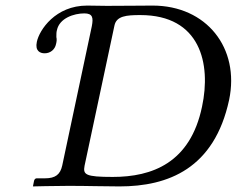

<svg xmlns="http://www.w3.org/2000/svg" viewBox="-20 -666 848 688"><path d="M181 -509C183 -517 184 -525 182 -533C182 -534 182 -535 182 -536C182 -544 182 -551 184 -558C193 -601 245 -618 282 -618C312 -618 315 -603 309 -572L203 -73C196 -41 179 -27 141 -27H111C107 -27 103 -23 102 -18L98 2C98 2 177 0 226 0C296 0 347 2 408 2C583 2 748 -62 801 -308C840 -494 720 -646 527 -646C493 -646 427 -645 363 -645C335 -645 319 -646 292 -646C179 -646 121 -559 112 -516C105 -483 124 -475 140 -475C160 -475 177 -488 181 -509ZM283 -72 390 -574C397 -609 433 -612 483 -612C698 -612 737 -438 704 -284C662 -82 525 -32 384 -32C286 -32 277 -40 283 -72Z"/></svg>

Font: Libertinus Sans
Style: Italic
Weight: 400
Italic angle: -12°
Designer: Philipp H. Poll, Khaled Hosny
Foundry: Caleb Maclennan
Version: Version 7.050;RELEASE